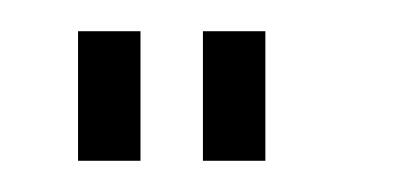

<svg xmlns="http://www.w3.org/2000/svg" viewBox="-20 -804 260 123"><path d="M110 -784H150V-701H110ZM30 -784H70V-701H30Z"/></svg>

Font: Facade Sud
Style: Regular
Weight: 100
Designer: Éléonore Fines
Foundry: Velvetyne Type Foundry
Version: Version 1.001;Glyphs 3.2 (3202)